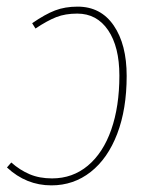

<svg xmlns="http://www.w3.org/2000/svg" viewBox="-20 -549 458 579"><path d="M362 -320Q362 -220 333.5 -145.5Q305 -71 253.5 -30.5Q202 10 135 10Q59 10 1 -44L14 -59Q40 -36 69.5 -23.5Q99 -11 137 -11Q199 -11 245 -49.5Q291 -88 315.5 -158Q340 -228 340 -321Q340 -408 306 -458Q272 -508 213 -508Q177 -508 150 -497.5Q123 -487 87 -463L77 -479Q116 -506 146 -517.5Q176 -529 214 -529Q284 -529 323 -472Q362 -415 362 -320Z"/></svg>

Font: Fira Sans Extra Condensed Thin
Style: Italic
Weight: 250
Width: 3
Italic angle: -8°
Designer: Carrois Corporate & Edenspiekermann AG
Foundry: Carrois Corporate GbR & Edenspiekermann AG
Version: Version 4.203